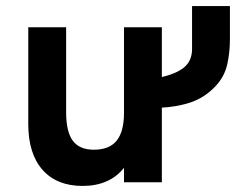

<svg xmlns="http://www.w3.org/2000/svg" viewBox="-20 -601 787 633"><path d="M252.6 12Q167.1 12 120.2 -41.1Q73.2 -94.3 73.2 -192V-511H198V-231.2Q198 -166.5 220.1 -136.9Q242.1 -107.4 289.4 -107.4Q340.4 -107.4 364.6 -137.3Q388.8 -167.2 388.8 -229.2V-511H513.6V0H388.8V-47.8Q365.5 -18.1 331.1 -3.1Q296.8 12 252.6 12ZM504.4 -245.4V-345Q559.9 -356.7 586.5 -378.5Q613.2 -400.4 613.2 -439.6V-581H738V-470.4Q738 -427.9 729.1 -388.4Q720.2 -349 691.6 -318Q657 -280.7 611.8 -264.6Q566.5 -248.5 504.4 -245.4Z"/></svg>

Font: Overpass
Style: Regular
Weight: 400
Designer: Delve Withrington, Dave Bailey, Thomas Jockin
Foundry: Delve Fonts LLC
Version: Version 4.000